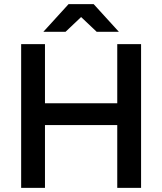

<svg xmlns="http://www.w3.org/2000/svg" viewBox="-20 -915 790 935"><path d="M83 0V-700H199V-412H551V-700H667V0H551V-306H199V0ZM191 -760 314 -895H436L559 -760H451L375 -832L299 -760Z"/></svg>

Font: Figtree SemiBold
Style: Regular
Weight: 600
Designer: Erik Kennedy
Foundry: Erik Kennedy
Version: Version 2.001; ttfautohint (v1.8.4.7-5d5b);gftools[0.9.27]